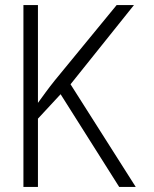

<svg xmlns="http://www.w3.org/2000/svg" viewBox="-20 -734 603 754"><path d="M72 0V-714H129V-330Q145 -352 160 -372.5Q175 -393 195 -418L438 -714H506L257 -403L513 0H448L218 -364L129 -268V0Z"/></svg>

Font: Noto Sans Mono SemiCondensed Light
Style: Regular
Weight: 300
Width: 4
Designer: Monotype Design Team
Foundry: Monotype Imaging Inc.
Version: Version 2.014; ttfautohint (v1.8.4.7-5d5b)